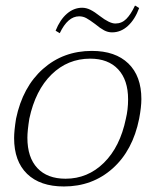

<svg xmlns="http://www.w3.org/2000/svg" viewBox="-20 -664 543 694"><path d="M181 -553Q197 -593 222 -614.5Q247 -636 277 -636Q292 -636 307 -628.5Q322 -621 341 -606Q376 -579 397 -579Q420 -579 436.5 -595.5Q453 -612 468 -644L483 -635Q468 -594 442.5 -570.5Q417 -547 385 -547Q370 -547 356 -554.5Q342 -562 324 -577Q304 -592 292 -598.5Q280 -605 266 -605Q225 -605 196 -544ZM31 -165Q31 -191 38 -235Q62 -350 135.5 -415Q209 -480 312 -480Q397 -480 444 -434.5Q491 -389 491 -306Q491 -277 483 -235Q460 -120 387 -55Q314 10 211 10Q125 10 78 -35.5Q31 -81 31 -165ZM435 -235Q443 -268 443 -305Q443 -375 407 -413.5Q371 -452 306 -452Q225 -452 166.5 -395Q108 -338 86 -235Q79 -191 79 -166Q79 -95 115 -56.5Q151 -18 217 -18Q297 -18 355.5 -75.5Q414 -133 435 -235Z"/></svg>

Font: Taviraj ExtraLight
Style: Italic
Weight: 275
Italic angle: -12°
Designer: Katatrad Team
Foundry: CadsonDemak
Version: Version 1.001